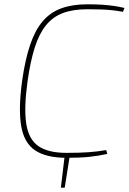

<svg xmlns="http://www.w3.org/2000/svg" viewBox="-20 -722 599 893"><path d="M306 -7 281 151H263L282 -7ZM386 -702Q426 -702 455.5 -700Q485 -698 509.5 -694.5Q534 -691 559 -685L552 -667Q525 -672 501 -674.5Q477 -677 450.5 -678Q424 -679 387 -679Q320 -679 273 -661.5Q226 -644 194 -604.5Q162 -565 141.5 -500.5Q121 -436 108 -343Q91 -220 102 -147Q113 -74 158.5 -42.5Q204 -11 289 -11Q350 -11 392 -14Q434 -17 474 -24L479 -6Q438 3 395 7.5Q352 12 290 12Q195 12 143.5 -22.5Q92 -57 78.5 -136Q65 -215 83 -347Q97 -445 120 -513Q143 -581 178 -622.5Q213 -664 264.5 -683Q316 -702 386 -702Z"/></svg>

Font: Exo 2 Thin
Style: Italic
Weight: 250
Italic angle: -8°
Designer: Natanael Gama
Foundry: Natanael Gama
Version: Version 2.010